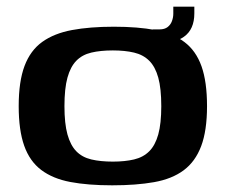

<svg xmlns="http://www.w3.org/2000/svg" viewBox="-20 -548 676 575"><path d="M316 7Q243 7 190.5 -3Q138 -13 103.5 -39Q69 -65 52.5 -111.5Q36 -158 36 -230Q36 -304 53.5 -350.5Q71 -397 106.5 -422.5Q142 -448 195.5 -458Q249 -468 321 -468Q393 -468 445.5 -458Q498 -448 532.5 -422Q567 -396 583.5 -349.5Q600 -303 600 -230Q600 -157 582.5 -110.5Q565 -64 530 -38Q495 -12 441.5 -2.5Q388 7 316 7ZM318 -64Q354 -64 381.5 -70.5Q409 -77 427 -95Q445 -113 454 -145.5Q463 -178 463 -230Q463 -283 454 -315.5Q445 -348 427 -366Q409 -384 381.5 -390.5Q354 -397 318 -397Q281 -397 253.5 -390.5Q226 -384 208.5 -366Q191 -348 182 -315.5Q173 -283 173 -230Q173 -178 182 -145.5Q191 -113 208.5 -95Q226 -77 253.5 -70.5Q281 -64 318 -64ZM439 -417 437 -460H458Q473 -460 482 -467Q491 -474 495 -485Q499 -496 499 -507V-528H562V-508Q562 -460 531 -438Q500 -416 439 -417Z"/></svg>

Font: Genos Thin SemiBold
Style: Regular
Weight: 600
Version: Version 1.010